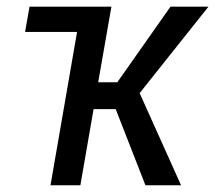

<svg xmlns="http://www.w3.org/2000/svg" viewBox="-20 -548 637 568"><path d="M322.3 -225.1H256.8L217.8 0H129.4L208 -453.6H54.2L67.4 -528.3H309.6L270.5 -304.7H327.1L484.4 -528.3H596.7L393.1 -272.5L515.6 0H410.2Z"/></svg>

Font: Roboto Mono
Style: Italic
Weight: 400
Designer: Google
Version: Version 2.000985; 2015; ttfautohint (v1.3)